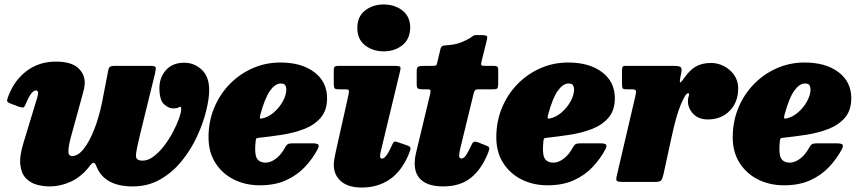

<svg xmlns="http://www.w3.org/2000/svg" viewBox="-20 -815 3849 860"><path d="M18 -386Q45.5 -457.5 100.8 -498.2Q156 -539 230 -539Q297.5 -539 328.5 -511.8Q359.5 -484.5 359.5 -446Q359.5 -432 356.8 -418.8Q354 -405.5 350.5 -394L302.5 -219Q288.5 -171 286.5 -143.5Q284.5 -116 303 -116Q329.5 -116 355 -148.2Q380.5 -180.5 401.8 -234.5Q423 -288.5 436.5 -353.5L464 -495.5Q466.5 -511 472.2 -515.5Q478 -520 497 -520H650Q675 -520 677 -514Q679 -508 674.5 -486.5L606.5 -209Q591 -146 589 -120.8Q587 -95.5 618 -95.5Q642.5 -95 667.5 -113.8Q692.5 -132.5 714.8 -161.5Q737 -190.5 754.2 -223Q771.5 -255.5 781.5 -283.5Q791.5 -311.5 791.5 -327.5Q791.5 -336.5 787.5 -336.5Q782 -336.5 778 -333Q774 -329.5 755.5 -329.5Q734.5 -329.5 714.2 -348.5Q694 -367.5 694 -420.5Q694 -467.5 723.2 -500.8Q752.5 -534 805.5 -534Q850 -534 883.5 -502.8Q917 -471.5 917 -411.5Q917 -373.5 903.5 -318.5Q890 -263.5 863 -204.8Q836 -146 795 -95Q754 -44 698.8 -12Q643.5 20 574.5 20Q448.5 20 412.5 -68.5Q406 -86 399 -86Q392 -86 378 -66.5Q342 -21.5 296.2 -0.8Q250.5 20 202 20Q173.5 20 144.8 12.2Q116 4.5 95.8 -16.8Q75.5 -38 71 -77Q66.5 -116 86 -178L146.5 -377Q150.5 -390.5 150.5 -398.5Q150.5 -410 141.5 -410Q131.5 -410 120.8 -397.2Q110 -384.5 94.5 -347.5Q89.5 -335.5 84.8 -333.8Q80 -332 61.5 -338L26.5 -351.5Q13 -356.5 12 -362.5Q11 -368.5 18 -386Z M914 -200Q914 -270.5 939 -331.2Q964 -392 1008.5 -437.8Q1053 -483.5 1111.2 -509.2Q1169.5 -535 1236 -535Q1330.5 -535 1387.8 -491.8Q1445 -448.5 1445 -375.5Q1445 -321 1416.8 -288Q1388.5 -255 1342.5 -237.2Q1296.5 -219.5 1242.5 -211.2Q1188.5 -203 1137 -197.5Q1129.5 -197 1127.8 -193.8Q1126 -190.5 1125 -182.5Q1119 -127 1130 -106.8Q1141 -86.5 1170.5 -86.5Q1191.5 -86.5 1215.2 -103.8Q1239 -121 1257.5 -155.5Q1262 -164.5 1268.5 -168.8Q1275 -173 1290 -173H1379Q1401 -173 1405.8 -167.2Q1410.5 -161.5 1402 -145Q1379.5 -103 1345 -66.5Q1310.5 -30 1261 -7.5Q1211.5 15 1143.5 15Q1079.5 15 1027.5 -11Q975.5 -37 944.8 -85.2Q914 -133.5 914 -200ZM1154.5 -284.5Q1181.5 -290 1206 -311Q1230.5 -332 1246.2 -360Q1262 -388 1262.5 -414Q1262.5 -424.5 1258 -432.8Q1253.5 -441 1237 -441Q1213 -441 1189.8 -409Q1166.5 -377 1146 -301Q1143 -289.5 1144.5 -285.8Q1146 -282 1154.5 -284.5Z M1580.5 -690Q1580.5 -741 1615.2 -768Q1650 -795 1698.5 -795Q1747.5 -795 1782.5 -768Q1817.5 -741 1817.5 -690Q1816 -639 1781.8 -612Q1747.5 -585 1698.5 -585Q1650 -585 1615.2 -612Q1580.5 -639 1580.5 -690ZM1770.5 -490 1686 -138.5Q1682.5 -125.5 1682.5 -116Q1682.5 -104.5 1691 -104.5Q1709 -104.5 1733.5 -160Q1740 -175.5 1744 -179.2Q1748 -183 1762.5 -178L1807 -162.5Q1821.5 -157 1818.5 -146.2Q1815.5 -135.5 1809 -120Q1776.5 -45 1723.5 -10Q1670.5 25 1600.5 25Q1539 25 1507 -3.5Q1475 -32 1475 -77Q1475 -91.5 1478.8 -110Q1482.5 -128.5 1485 -140L1540 -386Q1544 -404.5 1542.5 -409.8Q1541 -415 1524 -415H1498.5Q1483 -415 1479 -419.2Q1475 -423.5 1475 -440V-499Q1475 -513.5 1479.8 -516.8Q1484.5 -520 1498.5 -520H1744.5Q1769.5 -520 1772.8 -515.2Q1776 -510.5 1770.5 -490Z M1877.5 -520H1918.5Q1933 -520 1935 -524Q1937 -528 1939.5 -539L1953 -596Q1955.5 -604.5 1959.2 -607.8Q1963 -611 1972.5 -611.5Q2017.5 -614 2045 -625Q2072.5 -636 2086.5 -645.5Q2096 -652.5 2100.2 -655Q2104.5 -657.5 2111 -657.8Q2117.5 -658 2132.5 -658Q2151 -658 2157.8 -655.2Q2164.5 -652.5 2161.5 -639L2137.5 -542Q2134 -528.5 2135.5 -524.2Q2137 -520 2152.5 -520H2189.5Q2200.5 -520 2206 -517.5Q2211.5 -515 2211.5 -503V-442Q2211.5 -425 2208.2 -420Q2205 -415 2187.5 -415H2123Q2111.5 -415 2107.8 -410.8Q2104 -406.5 2101.5 -396L2041.5 -149.5Q2038 -135.5 2036.8 -120.2Q2035.5 -105 2046.5 -105Q2058 -105 2068.2 -120.8Q2078.5 -136.5 2091 -164Q2095.5 -174.5 2100.5 -178.5Q2105.5 -182.5 2120 -178L2156.5 -163.5Q2170.5 -158.5 2171.5 -152.2Q2172.5 -146 2166.5 -131Q2137.5 -57.5 2089.5 -18.8Q2041.5 20 1964.5 20Q1890.5 20 1858.8 -17Q1827 -54 1842.5 -126L1906 -391Q1908.5 -402.5 1908.5 -408.8Q1908.5 -415 1894 -415H1871Q1858.5 -415 1852.5 -418.2Q1846.5 -421.5 1846.5 -437.5V-497.5Q1846.5 -514 1854.5 -517Q1862.5 -520 1877.5 -520Z M2203 -200Q2203 -270.5 2228 -331.2Q2253 -392 2297.5 -437.8Q2342 -483.5 2400.2 -509.2Q2458.5 -535 2525 -535Q2619.5 -535 2676.8 -491.8Q2734 -448.5 2734 -375.5Q2734 -321 2705.8 -288Q2677.5 -255 2631.5 -237.2Q2585.5 -219.5 2531.5 -211.2Q2477.5 -203 2426 -197.5Q2418.5 -197 2416.8 -193.8Q2415 -190.5 2414 -182.5Q2408 -127 2419 -106.8Q2430 -86.5 2459.5 -86.5Q2480.5 -86.5 2504.2 -103.8Q2528 -121 2546.5 -155.5Q2551 -164.5 2557.5 -168.8Q2564 -173 2579 -173H2668Q2690 -173 2694.8 -167.2Q2699.5 -161.5 2691 -145Q2668.5 -103 2634 -66.5Q2599.5 -30 2550 -7.5Q2500.5 15 2432.5 15Q2368.5 15 2316.5 -11Q2264.5 -37 2233.8 -85.2Q2203 -133.5 2203 -200ZM2443.5 -284.5Q2470.5 -290 2495 -311Q2519.5 -332 2535.2 -360Q2551 -388 2551.5 -414Q2551.5 -424.5 2547 -432.8Q2542.5 -441 2526 -441Q2502 -441 2478.8 -409Q2455.5 -377 2435 -301Q2432 -289.5 2433.5 -285.8Q2435 -282 2443.5 -284.5Z M2783 -520H2999.5Q3018.5 -520 3027 -515.5Q3035.5 -511 3032 -492L3027.5 -469Q3024 -451.5 3026 -447Q3028 -442.5 3040 -459.5Q3068 -500.5 3096.2 -516.8Q3124.5 -533 3165 -533Q3195 -533 3222.8 -518.8Q3250.5 -504.5 3268.5 -478.8Q3286.5 -453 3286.5 -419Q3286.5 -357.5 3248.5 -318.8Q3210.5 -280 3151 -280Q3108 -280 3084.2 -306Q3060.5 -332 3061.5 -362.5Q3061.5 -375 3064 -381.2Q3066.5 -387.5 3066.5 -392.5Q3066.5 -397.5 3062 -397.5Q3051 -397.5 3029.8 -347.5Q3008.5 -297.5 2986.5 -193.5L2952 -35Q2947.5 -15.5 2942.2 -7.8Q2937 0 2913 0H2771Q2749.5 0 2743.8 -4.2Q2738 -8.5 2742 -25L2826.5 -387Q2830.5 -405 2827.8 -410Q2825 -415 2807 -415H2786.5Q2771.5 -415 2768.8 -419.8Q2766 -424.5 2766 -441V-499.5Q2766 -511 2768.8 -515.5Q2771.5 -520 2783 -520Z M3262 -200Q3262 -270.5 3287 -331.2Q3312 -392 3356.5 -437.8Q3401 -483.5 3459.2 -509.2Q3517.5 -535 3584 -535Q3678.5 -535 3735.8 -491.8Q3793 -448.5 3793 -375.5Q3793 -321 3764.8 -288Q3736.5 -255 3690.5 -237.2Q3644.5 -219.5 3590.5 -211.2Q3536.5 -203 3485 -197.5Q3477.5 -197 3475.8 -193.8Q3474 -190.5 3473 -182.5Q3467 -127 3478 -106.8Q3489 -86.5 3518.5 -86.5Q3539.5 -86.5 3563.2 -103.8Q3587 -121 3605.5 -155.5Q3610 -164.5 3616.5 -168.8Q3623 -173 3638 -173H3727Q3749 -173 3753.8 -167.2Q3758.5 -161.5 3750 -145Q3727.5 -103 3693 -66.5Q3658.5 -30 3609 -7.5Q3559.5 15 3491.5 15Q3427.5 15 3375.5 -11Q3323.5 -37 3292.8 -85.2Q3262 -133.5 3262 -200ZM3502.5 -284.5Q3529.5 -290 3554 -311Q3578.5 -332 3594.2 -360Q3610 -388 3610.5 -414Q3610.5 -424.5 3606 -432.8Q3601.5 -441 3585 -441Q3561 -441 3537.8 -409Q3514.5 -377 3494 -301Q3491 -289.5 3492.5 -285.8Q3494 -282 3502.5 -284.5Z"/></svg>

Font: Besley* Narrow Fatface
Style: Italic
Weight: 900
Width: 4
Italic angle: -13°
Designer: Owen Earl
Foundry: indestructible type*
Version: Version 3.000; ttfautohint (v1.8.3)